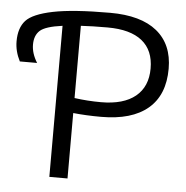

<svg xmlns="http://www.w3.org/2000/svg" viewBox="-162 -791 815 842"><g transform="rotate(5 246.0 -370.0)"><path d="M86 -665Q11 -655 -12.5 -633.5Q-36 -612 -36 -572Q-36 -533 -11 -493H-87Q-109 -536 -109 -580Q-109 -639 -79.5 -671.5Q-50 -704 38 -722Q126 -740 289 -740Q425 -740 495.5 -682.5Q566 -625 566 -518Q566 -402 495 -342Q424 -282 289 -282Q223 -282 166 -288V0H86ZM166 -672V-354Q224 -346 283 -346Q382 -346 434.5 -389Q487 -432 487 -512Q487 -592 435.5 -633.5Q384 -675 283 -675Q216 -675 166 -672Z"/></g></svg>

Font: Mplus 1p
Style: Regular
Weight: 400
Version: Version 1.061